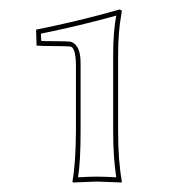

<svg xmlns="http://www.w3.org/2000/svg" viewBox="-20 -742 380 400"><path d="M226.1 -467.8Q226.1 -407.2 233.9 -363.8L232.9 -361.8Q231.4 -361.8 182.1 -363.8Q182.1 -363.8 131.8 -361.8L130.9 -363.8Q137.7 -400.9 138.2 -467.8V-608.9Q137.2 -642.6 127 -645Q120.1 -646 94.2 -646Q68.8 -646 56.2 -647L55.2 -680.2Q145 -698.2 229 -722.2Q233.4 -720.7 233.9 -719.2Q233.9 -717.8 232.9 -712.9Q226.1 -675.8 226.1 -628.9ZM215.8 -467.8V-628.9Q215.8 -676.3 222.2 -709.5Q145 -688 65.4 -671.9L65.9 -656.7Q74.2 -656.2 91.8 -656.2Q120.1 -656.2 128.4 -654.8Q148.4 -647.5 147.9 -608.9V-467.8Q147.9 -405.8 142.6 -372.6Q165 -374 182.1 -374Q199.2 -374 222.2 -372.6Q215.8 -413.1 215.8 -467.8Z"/></svg>

Font: Linux Biolinum Outline O
Style: Bold
Weight: 700
Designer: Philipp H. Poll
Foundry: Philipp H. Poll
Version: Version 0.9.2